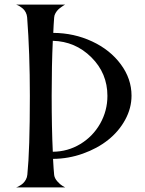

<svg xmlns="http://www.w3.org/2000/svg" viewBox="-20 -809 628 829"><path d="M443.8 -395Q443.8 -492.7 374.5 -561.5Q305.2 -630.4 208 -632.8Q203.1 -527.8 203.1 -395Q203.1 -255.4 208 -153.8Q272.5 -154.3 326.7 -187Q380.9 -219.7 412.4 -275.1Q443.8 -330.6 443.8 -395ZM547.9 -396Q547.9 -341.8 520.3 -291.5Q492.7 -241.2 446.5 -204.6Q400.4 -168 338.1 -145.8Q275.9 -123.5 209 -123Q209.5 -106.9 211.4 -82.8Q213.4 -58.6 213.9 -53.2Q215.8 -39.1 227.8 -25.6Q239.7 -12.2 250.5 -5.9L261.2 0H49.8Q51.8 -0.5 54.7 -1.7Q57.6 -2.9 65.4 -7.3Q73.2 -11.7 79.6 -17.6Q85.9 -23.4 91.6 -33.4Q97.2 -43.5 98.1 -55.2Q108.9 -160.6 108.9 -395Q108.9 -580.6 97.2 -733.9Q96.2 -745.6 91.1 -755.6Q85.9 -765.6 79.1 -771.5Q72.3 -777.3 65.7 -781.5Q59.1 -785.6 54.7 -787.1L49.8 -789.1H261.2Q259.3 -788.1 256.3 -786.4Q253.4 -784.7 245.4 -779.1Q237.3 -773.4 231.2 -767.6Q225.1 -761.7 219.7 -752.4Q214.4 -743.2 213.9 -733.9Q211.4 -702.6 210 -667Q299.8 -666.5 377.7 -630.1Q455.6 -593.8 501.7 -531.2Q547.9 -468.8 547.9 -396Z"/></svg>

Font: Anticva
Style: Regular
Weight: 400
Version: Version 1.000